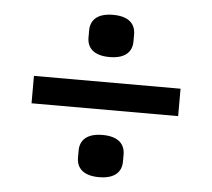

<svg xmlns="http://www.w3.org/2000/svg" viewBox="-43 -616 687 621"><g transform="rotate(5 300.0 -305.5)"><path d="M538 -261V-350H62V-261ZM300 -42C353 -42 373 -67 373 -99V-122C373 -154 353 -179 300 -179C247 -179 227 -154 227 -122V-99C227 -67 247 -42 300 -42ZM300 -432C353 -432 373 -457 373 -489V-512C373 -544 353 -569 300 -569C247 -569 227 -544 227 -512V-489C227 -457 247 -432 300 -432Z"/></g></svg>

Font: IBM Mono Medium
Style: Regular
Weight: 500
Monospace: yes
Designer: Mike Abbink, Paul van der Laan, Pieter van Rosmalen
Foundry: Bold Monday
Version: Version 2.3